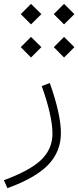

<svg xmlns="http://www.w3.org/2000/svg" viewBox="-103 -707 403 988"><path d="M226.6 -581.5 279.8 -634.3 226.6 -687 173.8 -634.3ZM56.6 -581.5 109.9 -634.3 56.6 -687 3.9 -634.3ZM56.6 -411.1 109.9 -464.4 56.6 -517.1 3.9 -464.4ZM226.6 -411.1 279.8 -464.4 226.6 -517.1 173.8 -464.4ZM111.8 -264.2C147 -166 167 -79.6 167 -19.5C167 33.7 147.5 78.6 108.4 116.2C69.3 153.3 5.4 188 -83 220.2L-64.9 261.2C31.2 226.6 101.1 186.5 145 141.1C188.5 95.7 210.4 41.5 210.4 -22.5C210.4 -88.9 190.4 -173.8 153.3 -279.8Z"/></svg>

Font: Estedad ExtraLight
Style: Regular
Weight: 200
Designer: Amin Abedi
Version: Version 7.3